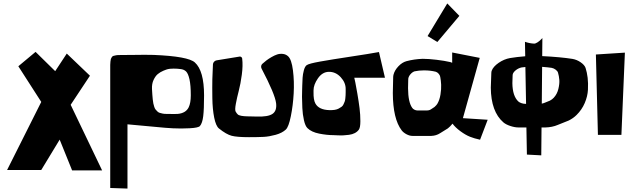

<svg xmlns="http://www.w3.org/2000/svg" viewBox="-20 -785 3652 1109"><path d="M218.3 -196.3 85.9 -402.3 185.5 -485.4 298.8 -374 365.7 -475.6 499.5 -347.7 388.2 -179.7 569.8 199.2H396.5L324.7 21.5L218.3 196.8H21Z M941.4 -127Q997.6 -126 1006.3 -127Q1053.2 -131.3 1069.8 -165Q1082 -189.9 1082 -234.4Q1082 -293 1074.5 -326.7Q1066.9 -360.4 1054.7 -372.3Q1042.5 -384.3 1022 -386.2Q1003.9 -388.7 982.4 -388.7Q973.1 -388.7 961.4 -387.7Q957 -387.2 949.7 -385.7Q942.4 -384.3 923.8 -376.5Q905.3 -368.7 891.4 -357.2Q877.4 -345.7 866.9 -323Q856.4 -300.3 857.9 -271Q858.9 -250.5 859.9 -238.3Q860.8 -226.1 862.3 -210.9Q863.8 -195.8 865.7 -187.3Q867.7 -178.7 870.8 -168.5Q874 -158.2 878.4 -152.8Q882.8 -147.5 888.7 -141.6Q894.5 -135.7 902.1 -133.3Q909.7 -130.9 919.4 -128.9Q929.2 -127 941.4 -127ZM1105.5 -424.3Q1158.7 -376.5 1158.7 -233.9Q1158.7 -153.8 1153.8 -113.8Q1148.9 -73.7 1134.8 -57.1Q1126 -46.9 1075.7 -44.2Q1025.4 -41.5 979.5 -43.9L934.1 -46.9L716.3 -66.9V304.2L616.7 300.8V-384.3Q616.7 -402.3 616.7 -410.2Q616.7 -418 617.9 -429.4Q619.1 -440.9 620.4 -444.6Q621.6 -448.2 625.5 -454.3Q629.4 -460.4 633.5 -461.7Q637.7 -462.9 646.2 -464.8Q654.8 -466.8 663.6 -467Q672.4 -467.3 686.5 -467.3Q707.5 -467.3 750 -467.8Q792.5 -468.3 814.5 -468.5Q836.4 -468.8 868.2 -467.8Q1066.9 -459.5 1105.5 -424.3Z M1231 -436.5 1362.8 -458Q1363.3 -458 1364.3 -458.3Q1365.2 -458.5 1365.2 -458.5Q1370.1 -458.5 1374.3 -455.1Q1378.4 -451.7 1378.9 -446.8Q1383.8 -406.2 1376.7 -353.3Q1369.6 -300.3 1359.1 -260.3Q1348.6 -220.2 1342.3 -185.8Q1335.9 -151.4 1340.8 -141.1Q1343.8 -135.3 1347.2 -131.1Q1350.6 -127 1353.8 -123.8Q1356.9 -120.6 1363.3 -118.9Q1369.6 -117.2 1374 -116Q1378.4 -114.7 1389.4 -114Q1400.4 -113.3 1407.7 -113Q1415 -112.8 1432.4 -112.5Q1449.7 -112.3 1461.9 -111.8Q1527.8 -109.4 1554 -127.2Q1580.1 -145 1574.7 -189Q1568.4 -241.2 1491.2 -388.2Q1488.3 -394 1488.3 -399.4Q1488.3 -410.2 1496.1 -417Q1506.8 -426.8 1518.6 -435.8Q1530.3 -444.8 1547.9 -455.1Q1565.4 -465.3 1581.1 -470.5Q1596.7 -475.6 1613.8 -473.6Q1630.9 -471.7 1643.6 -460.4Q1664.1 -442.4 1672.1 -378.7Q1680.2 -314.9 1676.3 -245.1Q1672.4 -175.3 1659.9 -113.8Q1647.5 -52.2 1630.9 -36.6Q1609.4 -16.6 1572 -6.3Q1534.7 3.9 1503.4 5.6Q1472.2 7.3 1418 7.3Q1349.1 7.3 1318.1 -0.7Q1287.1 -8.8 1244.6 -43Q1227.1 -57.1 1217.3 -105.2Q1207.5 -153.3 1206.5 -218.5Q1205.6 -283.7 1206.5 -327.6Q1207.5 -371.6 1210 -413.6Q1210.4 -421.9 1216.6 -428.5Q1222.7 -435.1 1231 -436.5Z M2168.9 -484.4 2203.6 -335.9H2026.4Q2028.8 -325.7 2032.5 -308.1Q2036.1 -290.5 2044.2 -243.9Q2052.2 -197.3 2056.9 -159.4Q2061.5 -121.6 2061.5 -85Q2061.5 -48.3 2052.7 -36.1Q2043.9 -23.9 2029.5 -16.4Q2015.1 -8.8 1996.1 -6.3Q1977.1 -3.9 1963.4 -3.2Q1949.7 -2.4 1929.4 -3.4Q1909.2 -4.4 1905.8 -4.4Q1868.2 -4.4 1823.7 -13.2Q1779.3 -22 1755.9 -44.9Q1743.2 -57.1 1735.6 -90.6Q1728 -124 1726.3 -161.4Q1724.6 -198.7 1724.4 -225.6Q1724.1 -252.4 1725.1 -263.2Q1725.1 -264.6 1725.8 -289.8Q1726.6 -314.9 1727.8 -335.7Q1729 -356.4 1735.1 -378.9Q1741.2 -401.4 1751.5 -408.7Q1764.6 -418 1828.6 -429.4Q1892.6 -440.9 2002.7 -457.5Q2112.8 -474.1 2168.9 -484.4ZM1878.4 -370.1Q1841.8 -369.1 1816.4 -332.5Q1791 -295.9 1791 -263.2Q1791 -260.3 1791 -253.4Q1790 -208 1801.8 -187Q1821.8 -150.4 1883.3 -148.9Q1899.9 -148.4 1913.6 -150.6Q1927.2 -152.8 1936.5 -158Q1945.8 -163.1 1952.9 -168.2Q1960 -173.3 1964.1 -182.4Q1968.3 -191.4 1970.9 -198.2Q1973.6 -205.1 1974.6 -216.6Q1975.6 -228 1976.1 -234.4Q1976.6 -240.7 1976.6 -252.7Q1976.6 -264.6 1976.6 -269.5Q1977.5 -307.1 1948 -339.1Q1918.5 -371.1 1878.4 -370.1Z M2506.3 -542.5 2449.7 -576.7 2563.5 -765.1 2633.3 -693.4ZM2751 -450.7 2653.8 -102.5 2796.9 -93.3 2752.9 22Q2718.8 14.6 2694.8 4.9Q2668.9 -5.4 2639.6 -26.9Q2610.4 -48.3 2593.8 -70.8Q2579.6 -53.2 2566.9 -43.5L2522 -15.6Q2499.5 -1 2471.2 0H2362.3Q2346.2 0 2328.4 -9.3Q2310.5 -18.6 2300.3 -31.7Q2249.5 -98.1 2249 -247.6L2251 -338.9Q2251 -345.7 2252.9 -353.5Q2259.3 -378.9 2281 -401.9Q2302.7 -424.8 2327.6 -431.6Q2371.6 -443.4 2421.4 -445.3Q2454.6 -445.3 2501.5 -439.7Q2548.3 -434.1 2581.5 -426.3Q2585 -425.3 2591.8 -422.4V-481.9ZM2505.9 -185.1Q2519 -207 2524.2 -239Q2529.3 -271 2528.1 -295.7Q2526.9 -320.3 2522.9 -340.8Q2521.5 -350.1 2513.9 -358.9Q2506.3 -367.7 2497.1 -370.6Q2465.8 -378.4 2431.6 -378.4H2426.8Q2400.4 -378.4 2374.5 -373Q2361.8 -368.7 2351.3 -356.7Q2340.8 -344.7 2338.4 -332Q2337.9 -330.1 2337.9 -323.7L2336.9 -275.4Q2337.4 -194.3 2361.3 -161.6Q2365.7 -155.3 2374.3 -151.1Q2382.8 -147 2390.6 -147H2391.6H2443.8H2445.3Q2459.5 -147 2468.8 -153.3L2489.7 -167Q2501.5 -177.7 2505.9 -185.1Z M3178.7 -220.7Q3197.8 -241.2 3205.1 -271Q3212.4 -300.8 3210.7 -323.2Q3209 -345.7 3203.1 -365.2Q3200.7 -374 3189.9 -382.3Q3179.2 -390.6 3166.5 -393.1Q3147.9 -396 3111.3 -398.9L3109.4 -186.5Q3118.2 -188 3126 -191.4L3156.2 -203.6Q3169.9 -210.9 3178.7 -220.7ZM3362.3 -392.6Q3370.6 -366.7 3374.3 -335.7Q3377.9 -304.7 3376 -266.6Q3374 -228.5 3357.4 -189.7Q3340.8 -150.9 3310.5 -121.1Q3291.5 -102.1 3265.1 -88.9L3201.7 -63.5Q3169.9 -49.8 3129.9 -48.8H3107.9L3106.4 112.3L3023.4 107.9L3020.5 -48.8H2975.6Q2953.1 -48.8 2927.5 -57.4Q2901.9 -65.9 2887.7 -78.1Q2815.9 -140.1 2814.9 -278.8L2817.9 -363.3Q2817.9 -370.6 2820.3 -377Q2829.1 -400.4 2860.1 -421.9Q2891.1 -443.4 2926.3 -449.7Q2964.4 -456.1 3013.7 -460L3012.2 -543.5Q3039.6 -534.2 3063.5 -533.2Q3072.3 -532.2 3084.5 -540.3Q3096.7 -548.3 3104.5 -556.6L3112.8 -565.4L3111.8 -460.9Q3218.3 -455.6 3286.6 -444.8Q3312 -440.4 3334.2 -425Q3356.4 -409.7 3362.3 -392.6ZM3014.6 -397.9Q3004.9 -397.5 2992.7 -395.5Q2975.1 -391.6 2960.4 -380.4Q2945.8 -369.1 2941.9 -356.9Q2940.9 -353 2940.9 -349.6V-349.1L2939.5 -304.7Q2940.4 -230 2974.1 -198.7Q2980.5 -192.9 2992.4 -189Q3004.4 -185.1 3015.1 -185.1H3016.6H3018.6Z M3433.6 -5.9 3421.9 -470.2 3589.4 -481 3569.3 -5.9Z"/></svg>

Font: Some Time Later
Style: Regular
Weight: 400
Version: Version 003.300